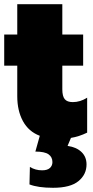

<svg xmlns="http://www.w3.org/2000/svg" viewBox="-25 -644 442 912"><path d="M312 11 296 49Q338 55 362 78Q386 101 386 137Q386 185 347.5 216.5Q309 248 227 248Q156 248 115 232L117 149Q143 165 175 165Q200 165 212 154Q224 143 224 126Q224 102 205.5 89Q187 76 143 76L164 1Q111 -19 84 -68.5Q57 -118 57 -187V-332H-5V-480H57V-624H271V-480H370V-332H271V-220Q271 -187 282.5 -173Q294 -159 321 -159Q356 -159 389 -180V-14Q350 5 312 11Z"/></svg>

Font: Readiness Black
Style: Regular
Weight: 900
Designer: Katatrad Team
Foundry: CadsonDemak
Version: Version 1.00;April 23, 2019;FontCreator 11.5.0.2425 64-bit; 